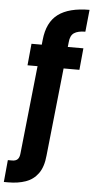

<svg xmlns="http://www.w3.org/2000/svg" viewBox="-124 -816 535 1102"><g transform="rotate(5 144.0 -265.5)"><path d="M-58 248 -46 121H-21Q0 121 10.5 110Q21 99 23 75L93 -583Q103 -686 165.5 -732.5Q228 -779 346 -779L333 -652Q290 -652 268 -637Q246 -622 243 -583L173 75Q167 141 139.5 179Q112 217 68 232.5Q24 248 -32 248ZM19 -431 31 -556H330L318 -431Z"/></g></svg>

Font: DM Sans 18pt Black
Style: Regular
Weight: 900
Designer: Colophon Foundry, Jonny Pinhorn
Foundry: Colophon Foundry
Version: Version 4.004;gftools[0.9.30]